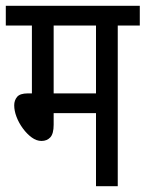

<svg xmlns="http://www.w3.org/2000/svg" viewBox="-20 -642 502 662"><path d="M386 -554V0H311V-252H165V-212Q165 -181 153.5 -168.5Q142 -156 123 -156Q106 -156 89.5 -168Q73 -180 59 -199Q45 -218 37 -239Q29 -260 29 -279Q29 -296 39 -308Q49 -320 76 -320H90V-554H0V-622H462V-554ZM311 -554H165V-320H311Z"/></svg>

Font: Noto Sans ExtraCondensed
Style: Regular
Weight: 400
Width: 2
Designer: Monotype Design Team
Foundry: Monotype Imaging Inc.
Version: Version 2.013